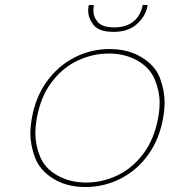

<svg xmlns="http://www.w3.org/2000/svg" viewBox="-20 -744 687 771"><path d="M572 -720Q565 -679 530 -647.5Q495 -616 436 -616Q377 -616 355.5 -644Q334 -672 334 -702Q334 -711 336 -720L337 -724H357Q355 -712 355 -702Q355 -675 373.5 -654.5Q392 -634 439 -634Q486 -634 515.5 -657.5Q545 -681 553 -724H573ZM323 7Q248 7 194 -26.5Q140 -60 121 -110.5Q102 -161 102 -207Q102 -237 108 -270Q123 -355 168.5 -417.5Q214 -480 279.5 -513.5Q345 -547 420 -547Q495 -547 549.5 -513.5Q604 -480 622.5 -430Q641 -380 641 -334Q641 -304 635 -270Q620 -185 575 -122.5Q530 -60 464 -26.5Q398 7 323 7ZM326 -11Q391 -11 451 -39.5Q511 -68 555 -126Q599 -184 615 -270Q621 -303 621 -332Q621 -378 601.5 -425Q582 -472 532 -500.5Q482 -529 417 -529Q352 -529 291.5 -500.5Q231 -472 187 -413.5Q143 -355 128 -270Q122 -237 122 -208Q122 -162 141 -115Q160 -68 210.5 -39.5Q261 -11 326 -11Z"/></svg>

Font: Fz Poppins Thin
Style: Italic
Weight: 100
Italic angle: -10°
Designer: Ninad Kale (Devanagari), Jonny Pinhorn (Latin)
Foundry: Indian Type Foundry
Version: Vit hóa bi Vntype.Com & FontZin.Com